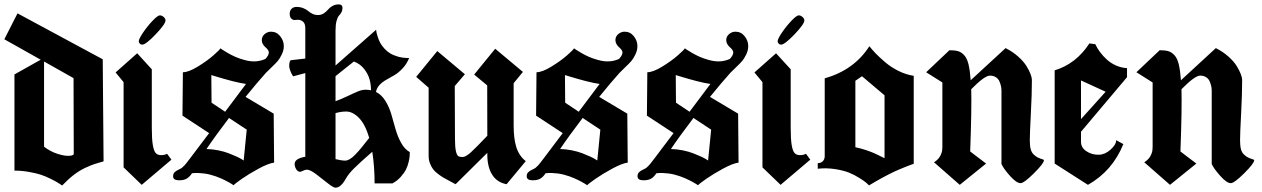

<svg xmlns="http://www.w3.org/2000/svg" viewBox="-26 -850 5852 890"><path d="M178.2 -564.9V-169.9Q208 -147 241.7 -136.5Q275.4 -126 295.4 -127.7Q315.4 -129.4 315.9 -136.2L314.9 -487.8ZM162.6 -573.2 -5.9 -668 55.2 -788.1 450.2 -575.2 454.1 -102.1Q428.7 -95.2 412.6 -89.8Q396.5 -84.5 369.9 -72.3Q343.3 -60.1 316.4 -39.6Q289.6 -19 262.2 9.8Q248 0.5 239.7 -4.6Q231.4 -9.8 207.5 -21.7Q183.6 -33.7 162.1 -40.5Q140.6 -47.4 107.7 -53.2Q74.7 -59.1 41 -59.1V-504.9Z M633.3 -643.1Q626 -643.1 621.6 -648.4Q617.2 -653.8 617.2 -658.2Q617.2 -669.4 637.2 -699Q657.2 -728.5 681.2 -753.7Q705.1 -778.8 714.8 -778.8Q724.1 -778.8 732.7 -771.2Q741.2 -763.7 741.2 -755.4Q741.2 -738.8 695.6 -690.9Q649.9 -643.1 633.3 -643.1ZM720.7 -130.9Q704.6 -130.9 695.8 -140.6Q687 -150.4 682.4 -177.7Q677.7 -205.1 677.7 -256.8V-528.8L609.9 -603L509.8 -514.2L546.9 -469.2V-74.2L630.9 6.8L768.6 -109.9L748.5 -137.2Q737.3 -130.9 720.7 -130.9Z M1230.5 -703.1Q1256.3 -703.1 1272.9 -682.1Q1289.6 -661.1 1289.6 -636.2Q1289.6 -616.7 1280 -597.2Q1270.5 -577.6 1261 -566.7Q1251.5 -555.7 1231.7 -536.9Q1211.9 -518.1 1206.5 -512.2Q1168.9 -470.7 1112.3 -400.9L1242.7 -323.2L1244.6 -96.2Q1218.3 -92.8 1173.1 -68.4Q1127.9 -43.9 1095 -21Q1062 2 1056.6 8.8L1053.2 6.3Q1049.8 3.9 1044.9 1Q1040 -2 1032.2 -6.3Q1024.4 -10.7 1015.9 -14.9Q1007.3 -19 996.3 -23.9Q985.4 -28.8 973.9 -32.7Q962.4 -36.6 948.7 -40.3Q935.1 -43.9 921.6 -45.7Q908.2 -47.4 893.3 -48.1Q878.4 -48.8 863.8 -46.9Q854 -31.2 840.6 -22.7Q827.1 -14.2 804.2 -14.2Q776.4 -14.2 776.4 -32.7Q776.4 -44.4 782.7 -51Q789.1 -57.6 801 -63.2Q813 -68.8 816.9 -71.8Q821.8 -75.7 827.4 -81.5Q833 -87.4 836.7 -92Q840.3 -96.7 846.2 -104.5Q852.1 -112.3 854.5 -115.2L943.4 -232.9L819.8 -314L821.8 -515.1Q848.1 -515.1 890.9 -541.3Q933.6 -567.4 963.4 -593.5Q993.2 -619.6 995.6 -626Q999 -623.5 1005.1 -619.4Q1011.2 -615.2 1029.3 -604.7Q1047.4 -594.2 1065.2 -586.4Q1083 -578.6 1106.9 -572Q1130.9 -565.4 1151.4 -565.4Q1178.7 -565.4 1204.1 -576.7Q1220.2 -593.8 1220.2 -606.9Q1220.2 -613.3 1215.1 -619.9Q1210 -626.5 1203.9 -631.6Q1197.8 -636.7 1192.6 -645.3Q1187.5 -653.8 1187.5 -664.1Q1187.5 -680.7 1200.7 -691.9Q1213.9 -703.1 1230.5 -703.1ZM1114.3 -460.9Q1088.4 -464.4 1050.8 -474.1Q1013.2 -483.9 984.4 -492.7Q955.6 -501.5 953.6 -502L954.6 -374L1017.6 -332ZM931.2 -159.2Q958.5 -158.7 986.1 -153.1Q1013.7 -147.5 1033.9 -139.6Q1054.2 -131.8 1070.6 -124.3Q1086.9 -116.7 1095.2 -111.3L1103.5 -106L1117.7 -249L1035.6 -303.2Q970.2 -217.3 931.2 -159.2Z M1793.5 0H1710.4Q1710.4 -78.1 1699.7 -146.5Q1642.1 -96.2 1616.2 -70.6Q1590.3 -44.9 1577.1 -22Q1554.2 20 1529.3 20Q1519 20 1493.2 -0.7Q1467.3 -21.5 1439.5 -42.5Q1411.6 -63.5 1396.5 -63.5Q1388.7 -63.5 1378.9 -58.6Q1369.1 -53.7 1365.7 -53.7Q1354.5 -53.7 1347.2 -65.2Q1339.8 -76.7 1339.8 -90.3Q1339.8 -114.7 1389.2 -123.5V-511.2L1332.5 -496.1Q1323.7 -510.3 1319.1 -523.2Q1314.5 -536.1 1314.5 -544.4Q1314.5 -552.7 1315.9 -559.1Q1317.4 -565.4 1319.3 -568.4L1321.3 -570.8L1389.2 -578.6V-719.2Q1389.2 -740.7 1378.7 -749.5Q1368.2 -758.3 1355.5 -758.3Q1352.5 -758.3 1347.2 -757.8Q1341.8 -757.3 1339.4 -757.3Q1331.1 -757.3 1324 -764.2Q1316.9 -771 1316.9 -786.6Q1316.9 -800.3 1325.4 -809.1Q1334 -817.9 1348.1 -817.9Q1366.2 -817.9 1380.4 -812Q1394.5 -806.2 1402.3 -799.1Q1410.2 -792 1422.1 -786.1Q1434.1 -780.3 1447.8 -780.3Q1462.9 -780.3 1474.9 -788.1Q1486.8 -795.9 1493.9 -804.9Q1501 -814 1514.2 -821.8Q1527.3 -829.6 1544.4 -829.6Q1561.5 -829.6 1561.5 -813.5Q1561.5 -801.3 1556.4 -792.5Q1551.3 -783.7 1545.4 -777.8Q1539.6 -772 1534.4 -754.2Q1529.3 -736.3 1529.3 -708V-546.4L1717.3 -711.9Q1718.3 -704.6 1719.7 -697.3Q1721.2 -689.9 1725.8 -676.3Q1730.5 -662.6 1736.8 -650.9Q1743.2 -639.2 1755.1 -625.7Q1767.1 -612.3 1782 -603Q1796.9 -593.8 1819.1 -587.4Q1841.3 -581.1 1868.2 -581.1H1870.6Q1859.4 -553.2 1840.3 -533Q1821.3 -512.7 1802 -501.5Q1782.7 -490.2 1764.6 -480.2Q1746.6 -470.2 1733.4 -456.3Q1720.2 -442.4 1716.8 -423.8Q1742.7 -411.1 1760.5 -382.3Q1778.3 -353.5 1788.1 -319.6Q1797.9 -285.6 1807.4 -251.7Q1816.9 -217.8 1833.3 -188Q1849.6 -158.2 1873.5 -145Q1873.5 -135.7 1873 -127Q1872.6 -118.2 1868.2 -99.1Q1863.8 -80.1 1856 -64.5Q1848.1 -48.8 1832 -30.5Q1815.9 -12.2 1793.5 0ZM1693.8 -431.6Q1693.8 -457.5 1687 -482.4Q1680.2 -507.3 1661.4 -531Q1642.6 -554.7 1614.3 -564.9L1529.3 -497.1V-380.9Q1556.2 -390.6 1586.2 -405Q1616.2 -419.4 1634.5 -426.8Q1652.8 -434.1 1668 -434.1Q1680.7 -434.1 1693.8 -431.6ZM1685.5 -210.9Q1667 -273.9 1637.9 -303.5Q1608.9 -333 1579.1 -333Q1554.7 -333 1529.3 -325.7V-112.3Q1556.6 -105.5 1574.2 -105.5Q1593.3 -105.5 1619.4 -131.8Q1645.5 -158.2 1685.5 -210.9Z M2355 -268.1Q2355 -207 2367.4 -167.5Q2379.9 -127.9 2411.1 -103L2322.3 3.9Q2277.8 -4.4 2255.4 -40.3Q2232.9 -76.2 2232.9 -133.8V-141.6L2085.9 3.9Q2078.6 0 2059.8 -10Q2041 -20 2030.8 -25.9Q2020.5 -31.7 2005.1 -43.2Q1989.7 -54.7 1981.7 -65.4Q1973.6 -76.2 1967.3 -92.3Q1960.9 -108.4 1960.9 -127V-443.4L1903.3 -493.7L2001 -613.3L2128.9 -505.9L2082 -451.2L2083 -208Q2083 -168.9 2087.2 -150.1Q2091.3 -131.3 2097.7 -126.7Q2104 -122.1 2117.7 -122.1Q2132.3 -122.1 2155.3 -142.6Q2178.2 -163.1 2232.9 -220.7L2232.4 -454.1L2171.9 -504.4L2269.5 -624L2397.9 -516.6L2355 -464.4Z M2869.6 -703.1Q2895.5 -703.1 2912.1 -682.1Q2928.7 -661.1 2928.7 -636.2Q2928.7 -616.7 2919.2 -597.2Q2909.7 -577.6 2900.1 -566.7Q2890.6 -555.7 2870.8 -536.9Q2851.1 -518.1 2845.7 -512.2Q2808.1 -470.7 2751.5 -400.9L2881.8 -323.2L2883.8 -96.2Q2857.4 -92.8 2812.3 -68.4Q2767.1 -43.9 2734.1 -21Q2701.2 2 2695.8 8.8L2692.4 6.3Q2689 3.9 2684.1 1Q2679.2 -2 2671.4 -6.3Q2663.6 -10.7 2655 -14.9Q2646.5 -19 2635.5 -23.9Q2624.5 -28.8 2613 -32.7Q2601.6 -36.6 2587.9 -40.3Q2574.2 -43.9 2560.8 -45.7Q2547.4 -47.4 2532.5 -48.1Q2517.6 -48.8 2502.9 -46.9Q2493.2 -31.2 2479.7 -22.7Q2466.3 -14.2 2443.4 -14.2Q2415.5 -14.2 2415.5 -32.7Q2415.5 -44.4 2421.9 -51Q2428.2 -57.6 2440.2 -63.2Q2452.1 -68.8 2456.1 -71.8Q2460.9 -75.7 2466.6 -81.5Q2472.2 -87.4 2475.8 -92Q2479.5 -96.7 2485.4 -104.5Q2491.2 -112.3 2493.7 -115.2L2582.5 -232.9L2459 -314L2460.9 -515.1Q2487.3 -515.1 2530 -541.3Q2572.8 -567.4 2602.5 -593.5Q2632.3 -619.6 2634.8 -626Q2638.2 -623.5 2644.3 -619.4Q2650.4 -615.2 2668.5 -604.7Q2686.5 -594.2 2704.3 -586.4Q2722.2 -578.6 2746.1 -572Q2770 -565.4 2790.5 -565.4Q2817.9 -565.4 2843.3 -576.7Q2859.4 -593.8 2859.4 -606.9Q2859.4 -613.3 2854.2 -619.9Q2849.1 -626.5 2843 -631.6Q2836.9 -636.7 2831.8 -645.3Q2826.7 -653.8 2826.7 -664.1Q2826.7 -680.7 2839.8 -691.9Q2853 -703.1 2869.6 -703.1ZM2753.4 -460.9Q2727.5 -464.4 2689.9 -474.1Q2652.3 -483.9 2623.5 -492.7Q2594.7 -501.5 2592.8 -502L2593.8 -374L2656.7 -332ZM2570.3 -159.2Q2597.7 -158.7 2625.2 -153.1Q2652.8 -147.5 2673.1 -139.6Q2693.4 -131.8 2709.7 -124.3Q2726.1 -116.7 2734.4 -111.3L2742.7 -106L2756.8 -249L2674.8 -303.2Q2609.4 -217.3 2570.3 -159.2Z M3383.3 -703.1Q3409.2 -703.1 3425.8 -682.1Q3442.4 -661.1 3442.4 -636.2Q3442.4 -616.7 3432.9 -597.2Q3423.3 -577.6 3413.8 -566.7Q3404.3 -555.7 3384.5 -536.9Q3364.7 -518.1 3359.4 -512.2Q3321.8 -470.7 3265.1 -400.9L3395.5 -323.2L3397.5 -96.2Q3371.1 -92.8 3325.9 -68.4Q3280.8 -43.9 3247.8 -21Q3214.8 2 3209.5 8.8L3206.1 6.3Q3202.6 3.9 3197.8 1Q3192.9 -2 3185.1 -6.3Q3177.2 -10.7 3168.7 -14.9Q3160.2 -19 3149.2 -23.9Q3138.2 -28.8 3126.7 -32.7Q3115.2 -36.6 3101.6 -40.3Q3087.9 -43.9 3074.5 -45.7Q3061 -47.4 3046.1 -48.1Q3031.2 -48.8 3016.6 -46.9Q3006.8 -31.2 2993.4 -22.7Q2980 -14.2 2957 -14.2Q2929.2 -14.2 2929.2 -32.7Q2929.2 -44.4 2935.5 -51Q2941.9 -57.6 2953.9 -63.2Q2965.8 -68.8 2969.7 -71.8Q2974.6 -75.7 2980.2 -81.5Q2985.8 -87.4 2989.5 -92Q2993.2 -96.7 2999 -104.5Q3004.9 -112.3 3007.3 -115.2L3096.2 -232.9L2972.7 -314L2974.6 -515.1Q3001 -515.1 3043.7 -541.3Q3086.4 -567.4 3116.2 -593.5Q3146 -619.6 3148.4 -626Q3151.9 -623.5 3158 -619.4Q3164.1 -615.2 3182.1 -604.7Q3200.2 -594.2 3218 -586.4Q3235.8 -578.6 3259.8 -572Q3283.7 -565.4 3304.2 -565.4Q3331.5 -565.4 3356.9 -576.7Q3373 -593.8 3373 -606.9Q3373 -613.3 3367.9 -619.9Q3362.8 -626.5 3356.7 -631.6Q3350.6 -636.7 3345.5 -645.3Q3340.3 -653.8 3340.3 -664.1Q3340.3 -680.7 3353.5 -691.9Q3366.7 -703.1 3383.3 -703.1ZM3267.1 -460.9Q3241.2 -464.4 3203.6 -474.1Q3166 -483.9 3137.2 -492.7Q3108.4 -501.5 3106.4 -502L3107.4 -374L3170.4 -332ZM3084 -159.2Q3111.3 -158.7 3138.9 -153.1Q3166.5 -147.5 3186.8 -139.6Q3207 -131.8 3223.4 -124.3Q3239.7 -116.7 3248 -111.3L3256.3 -106L3270.5 -249L3188.5 -303.2Q3123 -217.3 3084 -159.2Z M3594.7 -643.1Q3587.4 -643.1 3583 -648.4Q3578.6 -653.8 3578.6 -658.2Q3578.6 -669.4 3598.6 -699Q3618.7 -728.5 3642.6 -753.7Q3666.5 -778.8 3676.3 -778.8Q3685.5 -778.8 3694.1 -771.2Q3702.6 -763.7 3702.6 -755.4Q3702.6 -738.8 3657 -690.9Q3611.3 -643.1 3594.7 -643.1ZM3682.1 -130.9Q3666 -130.9 3657.2 -140.6Q3648.4 -150.4 3643.8 -177.7Q3639.2 -205.1 3639.2 -256.8V-528.8L3571.3 -603L3471.2 -514.2L3508.3 -469.2V-74.2L3592.3 6.8L3730 -109.9L3710 -137.2Q3698.7 -130.9 3682.1 -130.9Z M4074.2 -408.2 3969.7 -496.6 3939 -475.6V-167.5Q3965.3 -162.1 3989.5 -153.8Q4013.7 -145.5 4026.9 -139.6Q4040 -133.8 4055.2 -126Q4070.3 -118.2 4074.2 -116.7ZM3796.9 -126.5V-486.8Q3933.1 -525.4 4003.9 -635.7Q4016.6 -619.6 4033.2 -602.3Q4049.8 -585 4076.9 -561.8Q4104 -538.6 4138.9 -521.2Q4173.8 -503.9 4209.5 -498.5V-90.8Q4206.5 -89.8 4193.8 -85.2Q4181.2 -80.6 4176.8 -78.6Q4172.4 -76.7 4159.9 -71.8Q4147.5 -66.9 4139.9 -63.5Q4132.3 -60.1 4119.1 -54.2Q4106 -48.3 4094.5 -42.2Q4083 -36.1 4068.1 -28.3Q4053.2 -20.5 4036.9 -11Q4020.5 -1.5 4002.4 9.3Q3996.1 2.9 3988.5 -3.7Q3981 -10.3 3957.5 -25.1Q3934.1 -40 3908.9 -50Q3883.8 -60.1 3844.5 -66.2Q3805.2 -72.3 3764.6 -67.9V-93.8Q3778.8 -93.8 3787.8 -102.5Q3796.9 -111.3 3796.9 -126.5Z M4757.3 -480Q4757.3 -413.6 4752.4 -323Q4747.6 -232.4 4747.6 -199.2Q4747.6 -174.3 4751.7 -158.4Q4755.9 -142.6 4766.4 -133.1Q4776.9 -123.5 4785.2 -119.6Q4793.5 -115.7 4811 -109.9Q4813 -109.4 4813 -106.9Q4813 -92.8 4766.8 -46.9Q4720.7 -1 4704.6 -1Q4686 -1 4656 -34.4Q4626 -67.9 4616.2 -89.8V-430.2Q4616.2 -440.4 4614 -450.7Q4611.8 -460.9 4606.7 -472.9Q4601.6 -484.9 4590.1 -492.2Q4578.6 -499.5 4562.5 -499.5Q4538.1 -499.5 4476.1 -436.5Q4478.5 -344.7 4471.2 -147.9L4544.9 -91.8L4422.9 6.8L4303.2 -98.1L4306.2 -99.6Q4309.1 -101.6 4310.8 -102.8Q4312.5 -104 4315.9 -106.9Q4319.3 -109.9 4322 -112.8Q4324.7 -115.7 4327.9 -119.9Q4331.1 -124 4333.5 -129.2Q4335.9 -134.3 4338.1 -140.1Q4340.3 -146 4341.3 -153.3Q4342.3 -160.6 4342.3 -168.9V-467.8L4267.1 -515.1L4375 -617.2Q4399.9 -617.2 4415 -612.8Q4430.2 -608.4 4443.4 -594.2Q4456.5 -580.1 4463.4 -552Q4470.2 -523.9 4473.6 -478L4635.3 -627Q4668.5 -610.4 4693.8 -587.6Q4719.2 -564.9 4732.2 -543.7Q4745.1 -522.5 4751.2 -506.1Q4757.3 -489.7 4757.3 -480Z M4862.8 -91.8V-523.9Q4962.4 -554.2 5023.9 -648.9L5051.3 -645Q5059.6 -627 5072.5 -609.4Q5085.4 -591.8 5103.5 -575Q5121.6 -558.1 5146.2 -546.9Q5170.9 -535.6 5198.2 -534.2V-492.2L4984.9 -239.3V-192.9Q4984.9 -165 5010.7 -148.4Q5036.6 -131.8 5067.9 -132.8Q5096.2 -133.3 5122.1 -156.5Q5147.9 -179.7 5147.9 -200.2L5181.2 -182.1Q5130.9 -57.6 5017.1 6.8ZM4984.9 -297.9 5099.1 -424.8 4984.9 -477.1Z M5731.9 -480Q5731.9 -413.6 5727.1 -323Q5722.2 -232.4 5722.2 -199.2Q5722.2 -174.3 5726.3 -158.4Q5730.5 -142.6 5741 -133.1Q5751.5 -123.5 5759.8 -119.6Q5768.1 -115.7 5785.6 -109.9Q5787.6 -109.4 5787.6 -106.9Q5787.6 -92.8 5741.5 -46.9Q5695.3 -1 5679.2 -1Q5660.6 -1 5630.6 -34.4Q5600.6 -67.9 5590.8 -89.8V-430.2Q5590.8 -440.4 5588.6 -450.7Q5586.4 -460.9 5581.3 -472.9Q5576.2 -484.9 5564.7 -492.2Q5553.2 -499.5 5537.1 -499.5Q5512.7 -499.5 5450.7 -436.5Q5453.1 -344.7 5445.8 -147.9L5519.5 -91.8L5397.5 6.8L5277.8 -98.1L5280.8 -99.6Q5283.7 -101.6 5285.4 -102.8Q5287.1 -104 5290.5 -106.9Q5293.9 -109.9 5296.6 -112.8Q5299.3 -115.7 5302.5 -119.9Q5305.7 -124 5308.1 -129.2Q5310.5 -134.3 5312.7 -140.1Q5314.9 -146 5315.9 -153.3Q5316.9 -160.6 5316.9 -168.9V-467.8L5241.7 -515.1L5349.6 -617.2Q5374.5 -617.2 5389.6 -612.8Q5404.8 -608.4 5418 -594.2Q5431.2 -580.1 5438 -552Q5444.8 -523.9 5448.2 -478L5609.9 -627Q5643.1 -610.4 5668.5 -587.6Q5693.8 -564.9 5706.8 -543.7Q5719.7 -522.5 5725.8 -506.1Q5731.9 -489.7 5731.9 -480Z"/></svg>

Font: KJV1611
Style: Regular
Weight: 400
Version: Version 3.6.1